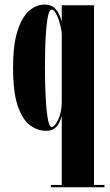

<svg xmlns="http://www.w3.org/2000/svg" viewBox="-20 -546 466 816"><path d="M196 250V240H242.5V-53Q239 -40.5 232.2 -25.8Q225.5 -11 212.2 -0.5Q199 10 177 10Q139.5 10 107.2 -14Q75 -38 55.2 -96.5Q35.5 -155 35.5 -259Q35.5 -354.5 54 -413.2Q72.5 -472 102.8 -499.2Q133 -526.5 169 -526.5Q195 -526.5 209.5 -514Q224 -501.5 231.2 -485Q238.5 -468.5 242.5 -455V-523.5H379.5V240H424V250ZM199.5 -6.5Q213 -6.5 227.5 -37.8Q242 -69 242.5 -110.5V-404.5Q238 -442.5 225 -473.8Q212 -505 199.5 -505Q191 -505 185.5 -483.8Q180 -462.5 176.8 -426.5Q173.5 -390.5 172.2 -346.5Q171 -302.5 171 -257.5Q171 -195 173.8 -137.5Q176.5 -80 182.8 -43.2Q189 -6.5 199.5 -6.5Z"/></svg>

Font: Imbue 100pt ExtraBold
Style: Regular
Weight: 800
Designer: Tyler Finck
Foundry: Etcetera Type Company
Version: Version 1.102; ttfautohint (v1.8.3)